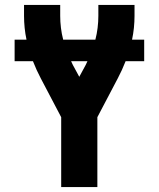

<svg xmlns="http://www.w3.org/2000/svg" viewBox="-20 -755 640 775"><path d="M227 0V-282L145 -438Q136 -455 128 -472.5Q120 -490 113 -508H39V-595H87Q82 -618 79.5 -642.5Q77 -667 77 -691V-735H223V-691Q223 -667 226 -642.5Q229 -618 235 -595H365Q371 -618 374 -642.5Q377 -667 377 -691V-735H523V-691Q523 -667 520.5 -642.5Q518 -618 513 -595H562V-508H487Q480 -490 472 -472.5Q464 -455 455 -438L373 -282V0ZM300 -445 326 -493Q328 -497 329.5 -500.5Q331 -504 333 -508H267Q269 -504 270.5 -500.5Q272 -497 274 -493Z"/></svg>

Font: Iosevka Curly Heavy Extended
Style: Regular
Weight: 900
Width: 7
Monospace: yes
Designer: Belleve Invis
Foundry: Belleve Invis
Version: Version 11.1.0; ttfautohint (v1.8.3)